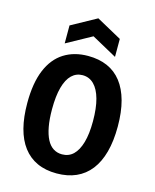

<svg xmlns="http://www.w3.org/2000/svg" viewBox="-131 -981 877 1084"><g transform="rotate(15 307.0 -439.5)"><path d="M305 14Q240 14 191 -8.5Q142 -31 109 -74.5Q76 -118 59.5 -181.5Q43 -245 43 -328Q43 -445 75 -521.5Q107 -598 166.5 -635.5Q226 -673 307 -673Q371 -673 420 -651.5Q469 -630 502.5 -587Q536 -544 553.5 -480Q571 -416 571 -331Q571 -246 553.5 -181.5Q536 -117 502 -73.5Q468 -30 418.5 -8Q369 14 305 14ZM307 -98Q346 -98 372.5 -123.5Q399 -149 413.5 -199Q428 -249 428 -324Q428 -400 413.5 -452.5Q399 -505 371.5 -532.5Q344 -560 305 -560Q268 -560 241.5 -534.5Q215 -509 201 -458Q187 -407 187 -330Q187 -272 195 -228.5Q203 -185 218 -156Q233 -127 255.5 -112.5Q278 -98 307 -98ZM160 -707V-812L307 -893L454 -812V-707L307 -788Z"/></g></svg>

Font: Bricolage Grotesque 24pt SemiCondensed
Style: Bold
Weight: 700
Width: 4
Designer: Mathieu Triay
Foundry: Atelier Triay
Version: Version 1.001;gftools[0.9.33.dev8+g029e19f]